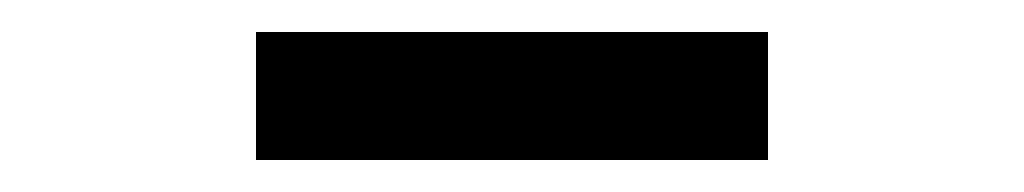

<svg xmlns="http://www.w3.org/2000/svg" viewBox="-20 -390 640 120"><path d="M140 -290V-370H460V-290Z"/></svg>

Font: Tiny
Style: Regular
Weight: 400
Designer: Philipp Nurullin, Konstantin Bulenkov
Foundry: JetBrains
Version: Version 2.251; ttfautohint (v1.8.4.7-5d5b)